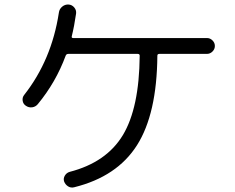

<svg xmlns="http://www.w3.org/2000/svg" viewBox="-20 -805 1040 848"><path d="M894 -637Q908 -637 918.5 -626.5Q929 -616 929 -602Q929 -588 918.5 -577.5Q908 -567 894 -567H684Q675 -567 675 -559Q673 -302 585 -163.5Q497 -25 308 22Q293 26 280.5 18Q268 10 263 -4Q259 -17 266.5 -29.5Q274 -42 288 -46Q450 -88 522.5 -208Q595 -328 597 -559Q597 -567 588 -567H282Q273 -567 270 -559Q227 -442 147 -345Q137 -333 122 -331Q107 -329 94 -338Q82 -346 80 -360.5Q78 -375 87 -386Q208 -540 240 -749Q242 -765 254.5 -775.5Q267 -786 283 -785Q298 -784 308 -772Q318 -760 316 -745Q308 -689 297 -645Q295 -637 303 -637Z"/></svg>

Font: Rounded Mplus 1c
Style: Regular
Weight: 400
Version: Version 1.059.20150529